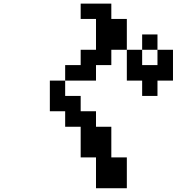

<svg xmlns="http://www.w3.org/2000/svg" viewBox="-20 -879 1040 1040"><path d="M750 -526.4H833V-609.4H750ZM250 -276.4V-442.4H333V-526.4H417V-609.4H500V-776.4H417V-859.4H583V-776.4H667V-609.4H583V-526.4H500V-442.4H333V-359.4H417V-276.4H500V-192.4H583V-26.4H667V140.6H500V-26.4H417V-192.4H333V-276.4ZM833 -609.4H917V-442.4H833V-359.4H750V-442.4H667V-609.4H750V-692.4H833Z"/></svg>

Font: KH Dot Dougenzaka 12
Style: Regular
Weight: 400
Designer: Original version for X68000 by Keitarou Hiraki (http://hp.vector.co.jp/authors/VA000874/) / TrueType conversion by Homem
Version: Version 1.00.20150527